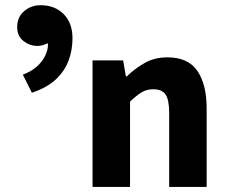

<svg xmlns="http://www.w3.org/2000/svg" viewBox="-20 -733 890 753"><path d="M105 -369.3 69.5 -440.4Q102.7 -452.2 124.7 -472.2Q146.8 -492.2 157.4 -514.8Q168 -537.3 168 -556.2Q168 -563.3 167.2 -568.3Q166.4 -573.3 164.5 -578.2H186.6Q177.7 -567.8 160.4 -560.4Q143.2 -552.9 126.3 -552.9Q97 -552.9 72.2 -572.1Q47.4 -591.3 47.4 -626.8Q47.4 -666 74.7 -689.3Q102.1 -712.6 139.2 -712.6Q194.9 -712.6 229.6 -677.7Q264.3 -642.9 264.3 -582.7Q264.3 -536.8 249 -495.6Q233.7 -454.3 199 -421.6Q164.2 -389 105 -369.3ZM343 0V-496.1H463L473.6 -433.3H477.2Q508.6 -463.9 547.3 -486Q586 -508.1 636.6 -508.1Q718 -508.1 754.3 -454.6Q790.5 -401 790.5 -308V0H643.5V-289.2Q643.5 -342.8 628.9 -362.9Q614.2 -382.9 581.9 -382.9Q554.2 -382.9 534.5 -370.4Q514.8 -358 490 -334.7V0Z"/></svg>

Font: Source Sans 3 VF
Style: Regular
Weight: 200
Designer: Paul D. Hunt
Foundry: Adobe
Version: Version 3.046;hotconv 1.0.118;makeotfexe 2.5.65603